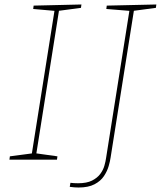

<svg xmlns="http://www.w3.org/2000/svg" viewBox="-20 -712 717 856"><path d="M341 -677 236 -663 244 -671 141 -21 136 -29 236 -15 234 0H22L24 -15L130 -29L121 -21L224 -671L230 -663L128 -672L130 -687L343 -692ZM456 -687 677 -692 675 -677 570 -663 578 -671 473 -9Q471 6 464.5 28.5Q458 51 443.5 73Q429 95 401.5 109.5Q374 124 330 124Q312 124 291 121L294 103Q302 104 310 104.5Q318 105 328 105Q367 105 390.5 93Q414 81 427 63.5Q440 46 445.5 26.5Q451 7 453 -8L558 -671L565 -663L454 -672Z"/></svg>

Font: Bitter Thin Thin
Style: Italic
Weight: 250
Italic angle: -9°
Version: Version 2.002